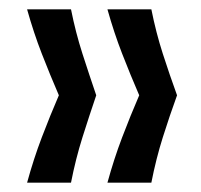

<svg xmlns="http://www.w3.org/2000/svg" viewBox="-20 -472 431 411"><path d="M304 -81H210Q224 -132 241.5 -178Q259 -224 278 -268Q259 -312 241.5 -357Q224 -402 210 -452H304Q314 -402 328.5 -357Q343 -312 359 -268Q343 -224 328.5 -178Q314 -132 304 -81ZM132 -81H38Q52 -132 69.5 -178Q87 -224 106 -268Q87 -312 69.5 -357Q52 -402 38 -452H132Q142 -402 156.5 -357Q171 -312 186 -268Q171 -224 156.5 -178Q142 -132 132 -81Z"/></svg>

Font: Bricolage Grotesque 36pt
Style: Regular
Weight: 400
Designer: Mathieu Triay
Foundry: Atelier Triay
Version: Version 1.001;gftools[0.9.33.dev8+g029e19f]